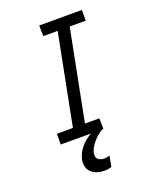

<svg xmlns="http://www.w3.org/2000/svg" viewBox="-162 -763 874 1079"><g transform="rotate(-20 275.0 -223.5)"><path d="M347 0H92V-64H188L294 -606H208L207 -670H462V-606H366L260 -64H346ZM275 223Q253 223 233 217Q213 211 197.5 198Q182 185 176.5 164.5Q171 144 175 122Q181 94 197.5 68.5Q214 43 238 23.5Q262 4 289 -10Q316 -24 345 -31L339 0Q323 10 309 22Q295 34 283.5 47.5Q272 61 262.5 77Q253 93 250 109Q248 120 250 130Q252 140 259 146Q266 152 276 155Q286 158 296 158Q304 158 312 156.5Q320 155 328 152L316 216Q305 219 295 221Q285 223 275 223Z"/></g></svg>

Font: Lode Term
Style: Italic
Weight: 400
Italic angle: -11°
Monospace: yes
Designer: Belleve Invis
Foundry: Belleve Invis
Version: Version 29.2.0